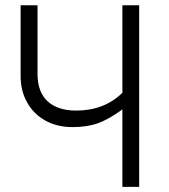

<svg xmlns="http://www.w3.org/2000/svg" viewBox="-20 -725 655 745"><path d="M454.9 -704.6H520V0H454.9V-300.5Q403.1 -262.6 361 -247.2Q319 -231.8 261 -231.8Q202.1 -231.8 156.4 -256.9Q110.8 -282.1 85.4 -327.2Q60 -372.3 60 -430.3V-704.6H125.6V-438.5Q125.6 -367.7 164.9 -331.8Q204.1 -295.9 275.4 -295.9Q384.6 -295.9 454.9 -365.1Z"/></svg>

Font: Fira Code Fixed Light
Style: Regular
Weight: 300
Monospace: yes
Designer: Carrois Corporate, Edenspiekermann AG, Nikita Prokopov
Foundry: Carrois Corporate, Edenspiekermann AG, Nikita Prokopov
Version: Version 5.002